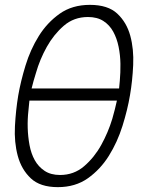

<svg xmlns="http://www.w3.org/2000/svg" viewBox="-20 -760 640 790"><path d="M218 10Q145 10 106.5 -26.5Q68 -63 53 -119Q38 -175 41.5 -241Q45 -307 55 -367Q65 -425 85 -490.5Q105 -556 139.5 -611.5Q174 -667 225.5 -703.5Q277 -740 350 -740Q424 -740 462.5 -704Q501 -668 516 -613Q531 -558 528 -492.5Q525 -427 515 -369Q505 -309 484 -242Q463 -175 428 -119Q393 -63 341.5 -26.5Q290 10 218 10ZM227 -40Q284 -40 326 -76Q368 -112 396.5 -163.5Q425 -215 442 -271Q454 -313 461 -346H101Q99 -327 97 -305Q93 -270 94 -234Q95 -198 101.5 -163Q108 -128 123 -101Q138 -74 163.5 -57Q189 -40 227 -40ZM470 -396Q472 -411 473 -428Q476 -462 475.5 -497.5Q475 -533 468 -567.5Q461 -602 446 -629.5Q431 -657 405.5 -673.5Q380 -690 342 -690Q284 -690 242.5 -654Q201 -618 172.5 -567Q144 -516 128 -460Q117 -425 110 -396Z"/></svg>

Font: Maple Mono NL Thin
Style: Italic
Weight: 250
Italic angle: -10°
Monospace: yes
Designer: subframe7536
Version: Version 7.000